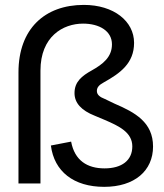

<svg xmlns="http://www.w3.org/2000/svg" viewBox="-20 -730 652 764"><path d="M394.5 13.5C515.5 13.5 589 -50.5 589 -147C589 -243 518 -282.5 436 -317.5L397.5 -336C376.5 -344 365.5 -353.5 365.5 -368C365.5 -381.5 373 -391.5 393.5 -402.5C458 -438.5 513.5 -478 513.5 -559.5C513.5 -645.5 433 -710.5 313.5 -710.5C158 -710.5 53.5 -615 53.5 -442V0H141V-449C141 -584.5 230.5 -636 310.5 -636C375.5 -636 425.5 -606.5 425.5 -553.5C425.5 -502.5 389 -474.5 345.5 -450C306 -428 276.5 -405 276.5 -359.5C276.5 -320 304 -290.5 357 -269.5L397.5 -252.5C453 -228.5 506.5 -203.5 506.5 -147.5C506.5 -91.5 464.5 -60 396 -60C327 -60 277 -91.5 263 -166.5L182.5 -151C195.5 -47.5 273.5 13.5 394.5 13.5Z"/></svg>

Font: MCL Standard
Style: Regular
Weight: 400
Designer: Květoslav Bartoš
Foundry: Florian Karsten
Version: Version 1.001;Glyphs 3.2.3 (3260)